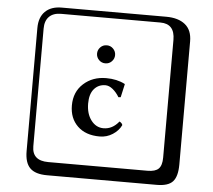

<svg xmlns="http://www.w3.org/2000/svg" viewBox="-62 -822 1223 1102"><g transform="rotate(5 550.0 -271.0)"><path d="M489 -472.5Q474 -488 474 -509Q474 -530 489 -545.5Q504 -561 526 -561Q548 -561 563 -545.5Q578 -530 578 -509Q578 -488 563 -472.5Q548 -457 526 -457Q504 -457 489 -472.5ZM538 -332Q498 -332 473 -303Q448 -274 448 -219Q448 -160 476.5 -122.5Q505 -85 548 -85Q599 -85 636 -131H638Q653 -122 654 -112Q639 -80 605 -58Q571 -36 530 -36Q449 -36 402.5 -81Q356 -126 356 -200Q356 -278 408.5 -325.5Q461 -373 539 -373Q601 -373 647 -349L648 -347L631 -271L618 -270Q602 -297 580.5 -314.5Q559 -332 538 -332ZM249 -718Q204 -718 180 -694Q156 -670 156 -625V53Q156 136 249 136H821Q866 136 885 117Q904 98 904 53V-625Q904 -718 821 -718ZM1000 84Q1000 153 973.5 182.5Q947 212 881 212H249Q181 212 150.5 181.5Q120 151 120 84V-625Q120 -687 154 -720.5Q188 -754 249 -754H851Q921 -754 960.5 -722Q1000 -690 1000 -625Z"/></g></svg>

Font: Libertinus Keyboard
Style: Regular
Weight: 700
Designer: Philipp H. Poll
Foundry: Khaled Hosny
Version: Version 6.7